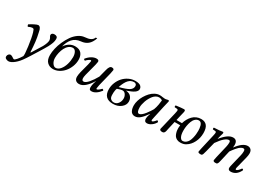

<svg xmlns="http://www.w3.org/2000/svg" viewBox="-2 -1626 3858 2789"><g transform="rotate(30 1926.5 -231.5)"><path d="M194.8 -349.1Q188.5 -360.8 168 -360.8Q147 -360.8 103 -339.8Q90.8 -352.1 88.9 -372.1Q118.2 -392.6 161.4 -414.6Q204.6 -436.5 223.1 -438Q269 -438 282.2 -350.1Q300.3 -273.9 307.9 -206.3Q315.4 -138.7 320.8 -40L328.1 -37.1Q362.3 -89.8 435.1 -210Q474.1 -283.2 474.1 -324.2Q474.1 -330.1 473.1 -334Q470.2 -355.5 453.1 -379.9Q446.8 -389.2 446.8 -402.8Q446.8 -419.9 460.4 -429.4Q474.1 -439 495.1 -439Q549.8 -439 549.8 -392.1Q549.8 -357.4 537.8 -323.7Q525.9 -290 503.9 -247.1Q476.6 -197.3 414.1 -97.7Q351.6 2 351.1 2.9L314.9 59.1Q310.1 65.4 305.2 73.2Q258.3 146 203.6 190.4Q148.9 234.9 107.9 234.9Q87.4 234.9 66.7 223.6Q45.9 212.4 45.9 189.9Q45.9 166.5 60.5 151.4Q75.2 136.2 92.8 136.2Q98.6 136.2 110.8 141.4Q123 146.5 128.9 150.9Q135.3 156.2 147 163.1Q158.7 169.9 165 169.9Q176.3 169.9 203.4 139.9Q230.5 109.9 259.8 62Q269 42 250.7 -96.7Q232.4 -235.4 210 -309.1Q203.6 -332 194.8 -349.1Z M750 -24.9Q791.5 -24.9 825.4 -65.7Q859.4 -106.4 876.7 -165.8Q894 -225.1 894 -286.1Q894 -335.4 875.2 -369.1Q856.4 -402.8 825.7 -402.8Q790 -402.8 760 -379.2Q730 -355.5 710.9 -317.9Q691.9 -280.3 681.4 -235.8Q670.9 -191.4 670.9 -147.9Q670.9 -98.1 695.1 -61.5Q719.2 -24.9 750 -24.9ZM982.9 -293Q982.9 -234.4 961.2 -178.7Q939.5 -123 904.3 -81.8Q869.1 -40.5 821.8 -15.4Q774.4 9.8 725.1 9.8Q665 9.8 626 -28.8Q586.9 -67.4 586.9 -147Q586.9 -196.8 600.6 -257.6Q614.3 -318.4 641.8 -380.6Q669.4 -442.9 705.8 -495.4Q742.2 -547.9 792 -583.3Q841.8 -618.7 896 -623Q954.1 -627 988.3 -644.5Q1022.5 -662.1 1037.1 -698.2H1061Q1034.2 -620.1 989 -583.7Q943.8 -547.4 878.9 -542Q835 -538.1 801 -521.7Q767.1 -505.4 743.4 -477.8Q719.7 -450.2 703.9 -417Q688 -383.8 676.8 -340.8Q745.6 -439 842.8 -439Q915.5 -439 949.2 -398.7Q982.9 -358.4 982.9 -293Z M1356 -148.9 1354 -149.9Q1254.9 8.8 1161.6 8.8Q1126.5 8.8 1105.2 -10.7Q1084 -30.3 1084 -71.8Q1084 -99.1 1095.7 -150.9L1136.7 -306.2Q1148.9 -356 1148.9 -365.2Q1148.9 -377.9 1138.7 -377.9Q1129.4 -377.9 1108.2 -364Q1086.9 -350.1 1068.8 -329.1Q1050.8 -329.1 1044.9 -347.2Q1079.1 -391.1 1120.6 -415.5Q1162.1 -439.9 1200.7 -439.9Q1241.7 -439.9 1241.7 -409.2Q1241.7 -398.4 1231.9 -356.9L1178.7 -152.8Q1170.9 -119.6 1170.9 -97.2Q1170.9 -55.2 1201.7 -55.2Q1234.9 -55.2 1280 -107.4Q1325.2 -159.7 1365.7 -232.9L1399.9 -363.8Q1418.5 -439.9 1457 -439.9Q1493.7 -439.9 1493.7 -415Q1493.7 -409.2 1481.9 -352.1L1425.8 -125Q1416 -73.2 1416 -66.9Q1416 -53.2 1424.8 -53.2Q1434.1 -53.2 1453.6 -67.1Q1473.1 -81.1 1491.7 -102.1Q1509.3 -102.1 1515.6 -83Q1443.4 9.8 1370.6 9.8Q1347.7 9.8 1339.4 -1.2Q1331.1 -12.2 1331.1 -34.2Q1331.1 -82.5 1356 -148.9Z M1830.6 -133.8Q1830.6 -168.5 1810.5 -198.2Q1790.5 -228 1760.3 -228Q1726.6 -228 1673.3 -206.1Q1666.5 -190.4 1662.8 -168.5Q1659.2 -146.5 1658.9 -134Q1658.7 -121.6 1658.7 -97.2Q1658.7 -50.8 1680.7 -31.5Q1702.6 -12.2 1732.4 -12.2Q1775.9 -12.2 1803.2 -48.3Q1830.6 -84.5 1830.6 -133.8ZM1887.7 -373Q1887.7 -382.3 1885 -390.9Q1882.3 -399.4 1871.6 -407.7Q1860.8 -416 1843.3 -416Q1792.5 -416 1753.9 -375.7Q1715.3 -335.4 1683.6 -241.2Q1796.9 -270.5 1842.3 -299.1Q1887.7 -327.6 1887.7 -373ZM1853.5 -440.9Q1886.7 -440.9 1910.4 -433.8Q1934.1 -426.8 1945.1 -415Q1956.1 -403.3 1960.7 -392.1Q1965.3 -380.9 1965.3 -368.2Q1965.3 -334 1926.8 -306.6Q1888.2 -279.3 1802.2 -250Q1828.6 -248.5 1849.9 -239.7Q1871.1 -231 1883.5 -218.3Q1896 -205.6 1904.3 -189.7Q1912.6 -173.8 1915.5 -159.7Q1918.5 -145.5 1918.5 -131.8Q1918.5 -72.8 1864.7 -30.3Q1811 12.2 1732.4 12.2Q1575.7 12.2 1575.7 -146Q1575.7 -202.1 1597.4 -255.9Q1619.1 -309.6 1656 -350.3Q1692.9 -391.1 1744.6 -416Q1796.4 -440.9 1853.5 -440.9Z M2290 -220.2Q2306.2 -261.7 2314.9 -311.8Q2323.7 -361.8 2325.2 -387.2Q2300.8 -405.8 2268.1 -405.8Q2243.2 -405.8 2219.2 -392.1Q2195.3 -378.4 2177 -356Q2158.7 -333.5 2142.8 -305.2Q2127 -276.9 2116.7 -247.3Q2106.4 -217.8 2100.8 -190.4Q2095.2 -163.1 2095.2 -142.1Q2095.2 -51.8 2134.3 -51.8Q2151.9 -51.8 2175.8 -71.3Q2199.7 -90.8 2222.2 -119.9Q2244.6 -148.9 2261.7 -174.6Q2278.8 -200.2 2290 -220.2ZM2403.3 -439Q2418 -439 2418 -422.9Q2415.5 -413.1 2392.1 -314L2350.1 -121.1Q2339.8 -76.7 2339.8 -69.8Q2339.8 -53.2 2352.1 -53.2Q2359.9 -53.2 2375.5 -66.2Q2391.1 -79.1 2410.2 -104Q2426.3 -104 2434.1 -85.9Q2414.1 -45.4 2375.5 -17.8Q2336.9 9.8 2300.3 9.8Q2277.8 9.8 2266.4 -3.9Q2254.9 -17.6 2254.9 -41Q2254.9 -72.8 2269 -110.8L2275.9 -130.9L2273.9 -132.8Q2225.1 -61 2183.6 -25.6Q2142.1 9.8 2098.1 9.8Q2072.8 9.8 2054.2 -1.7Q2035.6 -13.2 2025.9 -33.2Q2016.1 -53.2 2011.7 -75.4Q2007.3 -97.7 2007.3 -124Q2007.3 -161.6 2020.5 -205.3Q2033.7 -249 2058.1 -290Q2082.5 -331.1 2113.5 -364.5Q2144.5 -397.9 2184.1 -418.5Q2223.6 -439 2263.2 -439Q2284.7 -439 2310.1 -434.1Q2333 -430.2 2350.1 -430.2Q2369.6 -430.2 2385.3 -436Q2395.5 -439 2403.3 -439Z M2939 -404.8Q2905.8 -404.8 2880.1 -381.6Q2854.5 -358.4 2840.8 -321.3Q2827.1 -284.2 2820.6 -245.8Q2814 -207.5 2814 -169.9Q2814 -97.7 2833.3 -62.7Q2852.5 -27.8 2876 -27.8Q2907.2 -27.8 2931.2 -45.4Q2955.1 -63 2968.5 -88.9Q2981.9 -114.7 2990.2 -149.4Q2998.5 -184.1 3001.2 -212.4Q3003.9 -240.7 3003.9 -269Q3003.9 -289.1 3001.7 -308.3Q2999.5 -327.6 2993.4 -351.6Q2987.3 -375.5 2973.4 -390.1Q2959.5 -404.8 2939 -404.8ZM2668 -438Q2689 -438 2689 -417Q2689 -409.2 2685.8 -395.3Q2682.6 -381.3 2676.8 -358.2Q2670.9 -335 2668 -321.8L2650.9 -247.1H2742.7Q2753.9 -286.1 2772.7 -320.1Q2791.5 -354 2817.9 -381.3Q2844.2 -408.7 2880.1 -424.3Q2916 -439.9 2957 -439.9Q3085.9 -439.9 3085.9 -277.8Q3085.9 -192.9 3049.8 -122.1Q3013.7 -51.3 2955.6 -16.1Q2920.4 9.8 2858.9 9.8Q2826.2 9.8 2801.8 -3.2Q2777.3 -16.1 2764.4 -34.4Q2751.5 -52.7 2743.7 -78.1Q2735.8 -103.5 2733.9 -122.6Q2731.9 -141.6 2731.9 -162.1Q2731.9 -186.5 2735.8 -208H2641.6L2609.9 -69.8Q2607.9 -60.1 2606.9 -54.2Q2599.1 -1.5 2572.8 5.9Q2567.9 7.8 2556.6 7.8Q2513.7 7.8 2513.7 -19Q2513.7 -23.9 2519.5 -44.7Q2525.4 -65.4 2526.9 -74.2L2585.9 -323.2Q2591.8 -349.6 2593.8 -365.2V-372.1Q2593.8 -379.9 2589.1 -385.7Q2584.5 -391.6 2575.7 -392.1L2535.6 -395Q2531.2 -401.9 2531 -410.2Q2530.8 -418.5 2535.6 -424.8Q2631.8 -438 2668 -438Z M3307.1 -319.8 3305.2 -310.1H3307.1Q3410.2 -439 3493.2 -439Q3564.5 -439 3564.5 -352.1Q3564.5 -332 3561.5 -311Q3656.2 -439 3738.3 -439Q3772 -439 3792.7 -417.5Q3813.5 -396 3813.5 -353Q3813.5 -324.7 3802.2 -278.8L3758.3 -105Q3751.5 -80.6 3751.5 -67.9Q3751.5 -51.8 3762.2 -51.8Q3772.9 -51.8 3792.2 -69.3Q3811.5 -86.9 3829.1 -113.8Q3849.1 -113.8 3852.5 -98.1Q3827.6 -43.9 3789.6 -17.1Q3751.5 9.8 3706.5 9.8Q3661.1 9.8 3661.1 -29.8Q3661.1 -49.3 3678.2 -113.8L3716.3 -271Q3725.1 -307.1 3725.1 -338.9Q3725.1 -360.8 3718.8 -368.9Q3712.4 -377 3699.2 -377Q3683.1 -377 3664.1 -366Q3645 -355 3630.9 -342Q3616.7 -329.1 3596.7 -304.7Q3576.7 -280.3 3568.4 -268.8Q3560.1 -257.3 3543.5 -233.9L3506.3 -71.8Q3499 -40 3494.9 -25.9Q3490.7 -11.7 3483.9 -2.4Q3477.1 6.8 3470.2 8.3Q3463.4 9.8 3448.2 9.8Q3412.1 9.8 3412.1 -14.2Q3412.1 -23.4 3423.3 -71.8L3471.2 -274.9Q3479.5 -312 3479.5 -339.8Q3479.5 -349.6 3479 -355.2Q3478.5 -360.8 3476.3 -366.5Q3474.1 -372.1 3469.2 -374.5Q3464.4 -377 3456.5 -377Q3428.2 -377 3386.7 -342.3Q3345.2 -307.6 3292.5 -231.9L3252.4 -71.8Q3242.7 -31.7 3236.1 -15.6Q3229.5 0.5 3222.7 5.1Q3215.8 9.8 3201.2 9.8Q3177.2 9.8 3167.7 4.4Q3158.2 -1 3158.2 -12.2Q3158.2 -19.5 3170.4 -71.8L3226.6 -316.9Q3235.4 -354.5 3235.4 -369.1Q3235.4 -388.7 3217.3 -390.1L3177.2 -393.1Q3172.9 -399.9 3172.6 -408.2Q3172.4 -416.5 3177.2 -422.9Q3277.8 -427.2 3320.3 -436Q3333.5 -436 3333.5 -419.9Q3333.5 -414.1 3329.6 -402.1Q3325.7 -390.1 3319.1 -367.4Q3312.5 -344.7 3307.1 -319.8Z"/></g></svg>

Font: Common Serif News
Style: Italic
Weight: 450
Italic angle: -12°
Designer: Philipp H. Poll, Khaled Hosny
Foundry: Stefan Peev, Context Ltd.
Version: Version 1.026